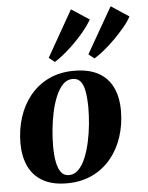

<svg xmlns="http://www.w3.org/2000/svg" viewBox="-58 -887 729 948"><g transform="rotate(-5 307.0 -413.0)"><path d="M318 -537Q390.5 -537 437.8 -511.2Q485 -485.5 508.5 -437Q532 -388.5 532 -320.5Q532 -253.5 512.5 -193Q493 -132.5 455 -86Q417 -39.5 361.8 -13Q306.5 13.5 235.5 13.5Q164.5 13.5 117.5 -12.8Q70.5 -39 47.2 -87.5Q24 -136 23.5 -202Q23.5 -271 43 -331.8Q62.5 -392.5 100.5 -438.8Q138.5 -485 193.2 -511Q248 -537 318 -537ZM307.5 -497.5Q280.5 -497.5 260 -476.8Q239.5 -456 224.8 -421.2Q210 -386.5 200.8 -344Q191.5 -301.5 187.2 -257.5Q183 -213.5 183 -175Q183 -128 189.8 -94.8Q196.5 -61.5 210.8 -43.8Q225 -26 249 -26Q276 -26 296.5 -47Q317 -68 331.5 -103Q346 -138 355.2 -180.5Q364.5 -223 368.8 -267.2Q373 -311.5 373 -350Q372.5 -398.5 366.5 -431.2Q360.5 -464 346.5 -480.8Q332.5 -497.5 307.5 -497.5ZM228 -588.5 199.5 -611.5 329.5 -840.5 418 -782.5Q407.5 -763.5 390.5 -741.2Q373.5 -719 352.8 -696.5Q332 -674 309.8 -653.2Q287.5 -632.5 266.5 -615.8Q245.5 -599 228 -588.5ZM424.5 -589 396 -611.5 526 -838.5 614.5 -780.5Q601.5 -756 578.2 -728.2Q555 -700.5 527.8 -673.2Q500.5 -646 473.5 -624Q446.5 -602 424.5 -589Z"/></g></svg>

Font: Merriweather 96pt ExtraBold
Style: Italic
Weight: 800
Italic angle: -7.8°
Version: Version 2.101